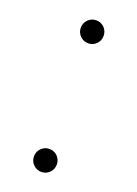

<svg xmlns="http://www.w3.org/2000/svg" viewBox="-106 -548 431 602"><g transform="rotate(20 110.0 -247.0)"><path d="M109.9 6.3Q94.2 6.3 83 -4.9Q71.8 -16.1 71.8 -31.7Q71.8 -47.9 83 -59.1Q94.2 -70.3 109.9 -70.3Q126 -70.3 137 -59.1Q147.9 -47.9 147.9 -31.7Q147.9 -16.1 137 -4.9Q126 6.3 109.9 6.3ZM109.9 -422.9Q94.2 -422.9 83 -434.1Q71.8 -445.3 71.8 -460.9Q71.8 -477.1 83 -488.3Q94.2 -499.5 109.9 -499.5Q126 -499.5 137 -488.3Q147.9 -477.1 147.9 -460.9Q147.9 -445.3 137 -434.1Q126 -422.9 109.9 -422.9Z"/></g></svg>

Font: Inter 28pt ExtraLight
Style: Regular
Weight: 250
Designer: Rasmus Andersson
Foundry: rsms
Version: Version 4.001;git-66647c0bb